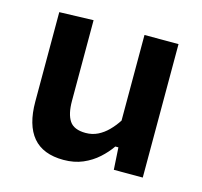

<svg xmlns="http://www.w3.org/2000/svg" viewBox="-81 -591 729 692"><g transform="rotate(15 283.0 -245.0)"><path d="M211.5 12.5Q135 12.5 97.2 -32.2Q59.5 -77 59.5 -164.5Q59.5 -197.5 59.5 -222Q59.5 -246.5 59.5 -272Q59.5 -320 59.5 -357.5Q59.5 -395 59.5 -428.5Q59.5 -462 59.5 -498L186.5 -502Q186.5 -448.5 186.5 -396.2Q186.5 -344 186.5 -287V-201Q186.5 -152 203.2 -127Q220 -102 263.5 -102Q288 -102 308.8 -112.2Q329.5 -122.5 346.5 -139.8Q363.5 -157 377.5 -178.5V-287Q377.5 -344 377.5 -394.2Q377.5 -444.5 377.5 -498H504.5Q504.5 -444.5 504.5 -392.2Q504.5 -340 504.5 -272V-217Q504.5 -155 504.5 -104.5Q504.5 -54 504.5 0H396.5L391.5 -82.5H380Q363.5 -58.5 339.5 -36.8Q315.5 -15 283.5 -1.2Q251.5 12.5 211.5 12.5Z"/></g></svg>

Font: Commissioner Thin SemiBold
Style: Regular
Weight: 600
Version: Version 1.000